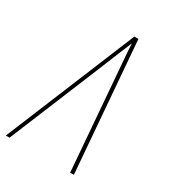

<svg xmlns="http://www.w3.org/2000/svg" viewBox="-178 -838 855 941"><g transform="rotate(30 250.0 -367.5)"><path d="M1 0 304 -735H327L386 0H365L326 -490Q322 -542 317.5 -594.5Q313 -647 310 -700Q288 -647 266.5 -594.5Q245 -542 224 -490L22 0Z"/></g></svg>

Font: Iosevka SS04 Thin Oblique
Style: Regular
Weight: 100
Italic angle: -9°
Monospace: yes
Designer: Belleve Invis
Foundry: Belleve Invis
Version: Version 19.0.0; ttfautohint (v1.8.4)